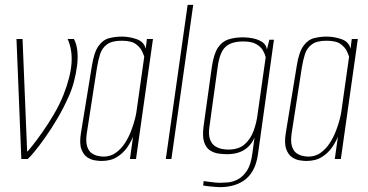

<svg xmlns="http://www.w3.org/2000/svg" viewBox="-20 -656 1520 792"><path d="M68 0 48 -495H73L92 -30Q96 -33 113.5 -55Q131 -77 155 -111Q179 -145 202.5 -185Q226 -225 242 -265Q271 -339 275 -395Q279 -451 259 -495H285Q296 -475 299 -446.5Q302 -418 298 -385.5Q294 -353 285 -319Q276 -285 262 -255Q243 -212 217.5 -168.5Q192 -125 166.5 -89Q141 -53 121 -29Q101 -5 94 0Z M398 8Q389 8 372 5.5Q355 3 339.5 -7.5Q324 -18 315.5 -41.5Q307 -65 314 -108L359 -384Q368 -441 386.5 -466.5Q405 -492 430 -498.5Q455 -505 483 -505Q513 -505 543.5 -494.5Q574 -484 581 -455L586 -495H611L541 0H516L529 -93Q521 -72 505 -48.5Q489 -25 463 -8.5Q437 8 398 8ZM407 -10Q436 -10 458 -26Q480 -42 495.5 -66Q511 -90 521 -116.5Q531 -143 536.5 -164.5Q542 -186 543 -196L575 -422Q573 -429 566 -444.5Q559 -460 540.5 -474Q522 -488 482 -488Q442 -488 421.5 -473Q401 -458 393 -433Q385 -408 380 -377L338 -106Q333 -72 339.5 -52Q346 -32 359 -23.5Q372 -15 385.5 -12.5Q399 -10 407 -10Z M664 0 754 -636H777L687 0Z M889 116Q880 116 868.5 115Q857 114 846.5 113Q836 112 828.5 111Q821 110 818 109L820 91Q831 92 850.5 95Q870 98 888 98Q900 98 919.5 96.5Q939 95 960 84.5Q981 74 998 49Q1015 24 1021 -23L1030 -89Q1020 -65 1003 -49.5Q986 -34 964.5 -27Q943 -20 917 -20Q901 -20 882 -22.5Q863 -25 846.5 -35.5Q830 -46 822 -70Q814 -94 820 -137L854 -381Q862 -434 879 -459.5Q896 -485 922.5 -493.5Q949 -502 983 -502Q1004 -502 1025 -497.5Q1046 -493 1062 -482.5Q1078 -472 1081 -452L1091 -492H1110L1044 -19Q1038 22 1022.5 48.5Q1007 75 985 89.5Q963 104 938 110Q913 116 889 116ZM921 -39Q965 -39 989.5 -61Q1014 -83 1026 -116Q1038 -149 1042 -181L1076 -420Q1073 -433 1064.5 -448Q1056 -463 1037 -474Q1018 -485 983 -485Q934 -485 910 -462.5Q886 -440 878 -380L844 -134Q839 -100 846.5 -80.5Q854 -61 868 -52.5Q882 -44 896.5 -41.5Q911 -39 921 -39Z M1243 8Q1234 8 1217 5.5Q1200 3 1184.5 -7.5Q1169 -18 1160.5 -41.5Q1152 -65 1159 -108L1204 -384Q1213 -441 1231.5 -466.5Q1250 -492 1275 -498.5Q1300 -505 1328 -505Q1358 -505 1388.5 -494.5Q1419 -484 1426 -455L1431 -495H1456L1386 0H1361L1374 -93Q1366 -72 1350 -48.5Q1334 -25 1308 -8.5Q1282 8 1243 8ZM1252 -10Q1281 -10 1303 -26Q1325 -42 1340.5 -66Q1356 -90 1366 -116.5Q1376 -143 1381.5 -164.5Q1387 -186 1388 -196L1420 -422Q1418 -429 1411 -444.5Q1404 -460 1385.5 -474Q1367 -488 1327 -488Q1287 -488 1266.5 -473Q1246 -458 1238 -433Q1230 -408 1225 -377L1183 -106Q1178 -72 1184.5 -52Q1191 -32 1204 -23.5Q1217 -15 1230.5 -12.5Q1244 -10 1252 -10Z"/></svg>

Font: Alumni Sans Thin Thin
Style: Italic
Weight: 250
Italic angle: -8°
Version: Version 1.016